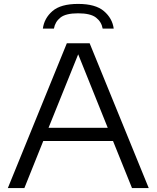

<svg xmlns="http://www.w3.org/2000/svg" viewBox="-20 -961 800 981"><path d="M20 0 321.5 -740H438L740 0H654.5L557.5 -240.5H201L104.5 0ZM228 -308H530.5L379.5 -683.5ZM199 -815Q206 -868 248.2 -904.5Q290.5 -941 379 -941Q468 -941 511 -904.2Q554 -867.5 561 -815H504.5Q498.5 -849.5 470.5 -871.2Q442.5 -893 379 -893Q316 -893 288.8 -871.2Q261.5 -849.5 255.5 -815Z"/></svg>

Font: Encode Sans Expanded
Style: Regular
Weight: 400
Width: 7
Designer: Multiple Designers
Foundry: Impallari Type
Version: Version 3.000; ttfautohint (v1.8.3) -l 8 -r 50 -G 200 -x 14 